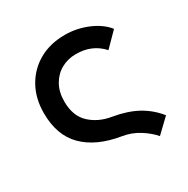

<svg xmlns="http://www.w3.org/2000/svg" viewBox="-138 -605 815 832"><g transform="rotate(-30 270.0 -189.0)"><path d="M498 39 430 104Q406 76 368.5 52.5Q331 29 286 22Q170 3 107 -59.5Q44 -122 44 -233Q44 -307 75.5 -363Q107 -419 162.5 -450.5Q218 -482 292 -482Q351 -482 405.5 -459Q460 -436 490 -398L423 -330Q373 -386 292 -386Q251 -386 218 -367.5Q185 -349 165.5 -314.5Q146 -280 146 -233Q146 -160 188 -121Q230 -82 294 -72Q364 -60 413 -33Q462 -6 498 39Z"/></g></svg>

Font: Kreadon Light
Style: Bold
Weight: 600
Designer: Reiya WATANABE
Foundry: StudioGnu
Version: Version 1.003; ttfautohint (v1.8.4.7-5d5b);gftools[0.9.32]